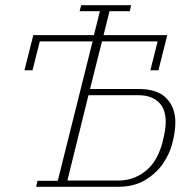

<svg xmlns="http://www.w3.org/2000/svg" viewBox="-20 -718 743 738"><path d="M326 -376H513Q585 -376 619.5 -340.5Q654 -305 654 -248Q654 -213 643 -169.5Q632 -126 606 -88.5Q580 -51 537.5 -25.5Q495 0 433 0H119L124 -23H202L336 -559H133L105 -448H74L108 -583H341L364 -675H286L292 -698H484L479 -675H401L378 -583H623L589 -448H558L586 -559H372ZM433 -24Q468 -24 496.5 -35.5Q525 -47 546.5 -66.5Q568 -86 582 -112.5Q596 -139 604 -169Q611 -197 614 -215Q617 -233 617 -250Q617 -271 611.5 -289.5Q606 -308 593 -322Q580 -336 560 -344Q540 -352 512 -352H320L239 -24Z"/></svg>

Font: IBM Plex Serif ExtLt
Style: Italic
Weight: 200
Italic angle: -14°
Designer: Mike Abbink, Paul van der Laan, Pieter van Rosmalen
Foundry: Bold Monday
Version: Version 3.001